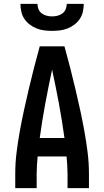

<svg xmlns="http://www.w3.org/2000/svg" viewBox="-20 -975 540 995"><path d="M59 0V-74Q59 -130 66 -186Q73 -242 83 -297Q93 -352 105 -407Q117 -462 130 -517Q143 -572 157 -626.5Q171 -681 186 -735H314Q329 -681 343 -626.5Q357 -572 370 -517Q383 -462 395 -407Q407 -352 417 -297Q427 -242 434 -186Q441 -130 441 -74V0H330V-74Q330 -96 328.5 -118.5Q327 -141 325 -164H175Q173 -141 171.5 -118.5Q170 -96 170 -74V0ZM314 -260Q302 -349 285.5 -437.5Q269 -526 250 -614Q231 -526 214.5 -437.5Q198 -349 186 -260ZM250 -815Q230 -815 209.5 -817.5Q189 -820 170 -827.5Q151 -835 134.5 -847.5Q118 -860 106.5 -877Q95 -894 90.5 -914.5Q86 -935 86 -955H174Q174 -941 179.5 -927.5Q185 -914 196.5 -905.5Q208 -897 222 -893.5Q236 -890 250 -890Q264 -890 278 -893.5Q292 -897 303.5 -905.5Q315 -914 320.5 -927.5Q326 -941 326 -955H414Q414 -935 409.5 -914.5Q405 -894 393.5 -877Q382 -860 365.5 -847.5Q349 -835 330 -827.5Q311 -820 290.5 -817.5Q270 -815 250 -815Z"/></svg>

Font: Iosevka Curly
Style: Bold
Weight: 700
Monospace: yes
Designer: Belleve Invis
Foundry: Belleve Invis
Version: Version 22.1.2; ttfautohint (v1.8.4)